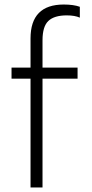

<svg xmlns="http://www.w3.org/2000/svg" viewBox="-20 -829 407 849"><path d="M168 0H115V-481H31V-530H115V-659Q115 -809 262 -809Q305 -809 333 -799V-751Q322 -756 307.5 -758.5Q293 -761 275 -761Q220 -761 194 -736.5Q168 -712 168 -651V-530H323V-481H168Z"/></svg>

Font: Tanohe Sans Light
Style: Regular
Weight: 300
Designer: Village Type and Design LLC & Cristiano Sobral
Foundry: Cooper Hewitt Smithsonian Design Museum
Version: Version 1.00;September 29, 2021;FontCreator 13.0.0.2655 64-b